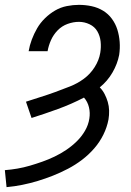

<svg xmlns="http://www.w3.org/2000/svg" viewBox="-21 -763 541 791"><path d="M6 8 -1 -62Q25 -64 51 -68.5Q77 -73 102.5 -80.5Q128 -88 153.5 -97Q179 -106 204 -118Q229 -130 252 -145.5Q275 -161 295 -180.5Q315 -200 329 -224Q343 -248 347 -274Q351 -298 345.5 -321Q340 -344 325 -361Q273 -334 218 -314Q163 -294 109 -277L86 -344Q116 -354 146.5 -363.5Q177 -373 207 -384Q237 -395 267.5 -407Q298 -419 324.5 -438.5Q351 -458 369 -486.5Q387 -515 392 -545Q396 -569 393.5 -592Q391 -615 380 -634Q369 -653 348 -663Q327 -673 304 -673Q281 -673 257.5 -664.5Q234 -656 216.5 -638Q199 -620 189 -597.5Q179 -575 175 -552H97Q101 -576 110 -600Q119 -624 132 -646.5Q145 -669 164.5 -688Q184 -707 206.5 -720Q229 -733 254.5 -738Q280 -743 304 -743Q331 -743 356.5 -737.5Q382 -732 403.5 -719Q425 -706 440 -685.5Q455 -665 462.5 -641Q470 -617 472 -590.5Q474 -564 470 -537Q463 -500 442.5 -464.5Q422 -429 390 -403Q402 -391 410 -375.5Q418 -360 423 -343Q428 -326 428.5 -307.5Q429 -289 426 -271Q420 -239 405 -208.5Q390 -178 367.5 -152Q345 -126 317.5 -105Q290 -84 259.5 -68Q229 -52 197.5 -39.5Q166 -27 134.5 -17.5Q103 -8 71 -1.5Q39 5 6 8Z"/></svg>

Font: Iosevka Curly
Style: Italic
Weight: 400
Italic angle: -9°
Monospace: yes
Designer: Belleve Invis
Foundry: Belleve Invis
Version: Version 22.1.2; ttfautohint (v1.8.4)